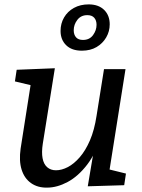

<svg xmlns="http://www.w3.org/2000/svg" viewBox="-20 -845 649 875"><path d="M195 10Q152 11 121.5 -10.5Q91 -32 78.5 -72Q66 -112 74 -168L122 -474L132 -454L48 -474L56 -527L230 -534L175 -190Q169 -151 174 -124Q179 -97 195 -83Q211 -69 235 -69Q261 -69 289 -83.5Q317 -98 343.5 -128.5Q370 -159 390 -205.5Q410 -252 420 -317L454 -530H552L477 -57L465 -76L554 -54L546 -1L380 4L412 -186L442 -235Q419 -149 377.5 -95Q336 -41 288 -15.5Q240 10 195 10ZM353 -614Q307 -614 281.5 -639Q256 -664 256 -704Q256 -738 272 -765.5Q288 -793 317 -809Q346 -825 384 -825Q429 -825 454.5 -800Q480 -775 480 -734Q480 -702 464 -674.5Q448 -647 420 -630.5Q392 -614 353 -614ZM358 -663Q388 -663 404 -685Q420 -707 420 -732Q420 -752 409.5 -764Q399 -776 378 -776Q349 -776 332.5 -754.5Q316 -733 316 -707Q316 -687 326.5 -675Q337 -663 358 -663Z"/></svg>

Font: Bitter Thin Medium
Style: Italic
Weight: 500
Italic angle: -9°
Version: Version 3.021